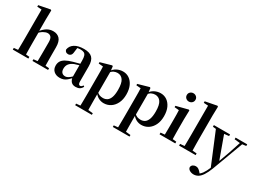

<svg xmlns="http://www.w3.org/2000/svg" viewBox="-41 -1738 3940 2927"><g transform="rotate(30 1928.5 -274.0)"><path d="M38 0V-30L144 -40H208L312 -30V0ZM109 0Q110 -25 110.5 -67Q111 -109 111.5 -154.5Q112 -200 112 -235V-748L34 -753V-780L234 -819L247 -810L244 -651V-443L247 -429V-235Q247 -200 247.5 -154.5Q248 -109 249 -67Q250 -25 251 0ZM384 0V-30L488 -40H550L659 -30V0ZM452 0Q454 -25 454.5 -66.5Q455 -108 455.5 -153.5Q456 -199 456 -235V-370Q456 -433 434.5 -458.5Q413 -484 376 -484Q343 -484 301.5 -460.5Q260 -437 214 -384L185 -427H226Q278 -493 327 -522.5Q376 -552 435 -552Q507 -552 549 -506.5Q591 -461 591 -359V-235Q591 -199 591.5 -153.5Q592 -108 592.5 -66.5Q593 -25 594 0Z M869 16Q806 16 765.5 -19.5Q725 -55 725 -118Q725 -161 744 -193.5Q763 -226 807.5 -251.5Q852 -277 927 -298Q967 -309 1016.5 -322Q1066 -335 1106 -344V-319Q1066 -309 1026 -297.5Q986 -286 959 -277Q905 -255 878 -220.5Q851 -186 851 -136Q851 -90 873 -67.5Q895 -45 932 -45Q948 -45 966.5 -52.5Q985 -60 1009.5 -79.5Q1034 -99 1067 -135L1083 -82H1048Q1019 -51 993.5 -29Q968 -7 938.5 4.5Q909 16 869 16ZM1148 15Q1097 15 1070 -14.5Q1043 -44 1037 -94V-97V-381Q1037 -435 1027 -464.5Q1017 -494 994 -506Q971 -518 932 -518Q906 -518 879 -512Q852 -506 816 -491L878 -516L868 -439Q865 -396 846.5 -378Q828 -360 802 -360Q753 -360 741 -406Q751 -474 811.5 -513Q872 -552 977 -552Q1077 -552 1122.5 -506Q1168 -460 1168 -356V-95Q1168 -60 1177 -47Q1186 -34 1202 -34Q1213 -34 1223 -41Q1233 -48 1247 -67L1264 -53Q1246 -17 1218 -1Q1190 15 1148 15Z M1285 259V231L1394 220H1473L1579 231V259ZM1357 259Q1358 217 1358.5 174Q1359 131 1359.5 90Q1360 49 1360 14V-309Q1360 -358 1359.5 -392.5Q1359 -427 1357 -464L1278 -471V-495L1472 -550L1485 -541L1494 -461L1495 -455V-76L1493 -63V13Q1493 48 1493.5 89.5Q1494 131 1494.5 174Q1495 217 1496 259ZM1643 16Q1595 16 1551.5 -7Q1508 -30 1472 -82H1460L1479 -98Q1506 -68 1533.5 -57.5Q1561 -47 1595 -47Q1636 -47 1667.5 -68Q1699 -89 1717 -138Q1735 -187 1735 -270Q1735 -389 1699 -440Q1663 -491 1601 -491Q1569 -491 1539 -477.5Q1509 -464 1472 -421L1457 -438H1465Q1503 -498 1554.5 -525Q1606 -552 1664 -552Q1725 -552 1773.5 -519Q1822 -486 1851 -423.5Q1880 -361 1880 -271Q1880 -182 1848 -117.5Q1816 -53 1762.5 -18.5Q1709 16 1643 16Z M1948 259V231L2057 220H2136L2242 231V259ZM2020 259Q2021 217 2021.5 174Q2022 131 2022.5 90Q2023 49 2023 14V-309Q2023 -358 2022.5 -392.5Q2022 -427 2020 -464L1941 -471V-495L2135 -550L2148 -541L2157 -461L2158 -455V-76L2156 -63V13Q2156 48 2156.5 89.5Q2157 131 2157.5 174Q2158 217 2159 259ZM2306 16Q2258 16 2214.5 -7Q2171 -30 2135 -82H2123L2142 -98Q2169 -68 2196.5 -57.5Q2224 -47 2258 -47Q2299 -47 2330.5 -68Q2362 -89 2380 -138Q2398 -187 2398 -270Q2398 -389 2362 -440Q2326 -491 2264 -491Q2232 -491 2202 -477.5Q2172 -464 2135 -421L2120 -438H2128Q2166 -498 2217.5 -525Q2269 -552 2327 -552Q2388 -552 2436.5 -519Q2485 -486 2514 -423.5Q2543 -361 2543 -271Q2543 -182 2511 -117.5Q2479 -53 2425.5 -18.5Q2372 16 2306 16Z M2621 0V-30L2728 -40H2790L2898 -30V0ZM2692 0Q2693 -25 2693.5 -67Q2694 -109 2694.5 -154.5Q2695 -200 2695 -235V-308Q2695 -358 2694.5 -394Q2694 -430 2692 -466L2613 -473V-497L2820 -550L2833 -542L2829 -388V-235Q2829 -200 2829.5 -154.5Q2830 -109 2831 -67Q2832 -25 2833 0ZM2757 -655Q2726 -655 2703.5 -675.5Q2681 -696 2681 -729Q2681 -760 2703.5 -780.5Q2726 -801 2757 -801Q2788 -801 2810.5 -780.5Q2833 -760 2833 -729Q2833 -696 2810.5 -675.5Q2788 -655 2757 -655Z M2965 0V-30L3076 -40H3139L3256 -30V0ZM3040 0Q3041 -35 3041.5 -75Q3042 -115 3042.5 -156.5Q3043 -198 3043 -235V-748L2965 -753V-780L3167 -819L3182 -810L3178 -651V-235Q3178 -198 3178.5 -156.5Q3179 -115 3180 -75Q3181 -35 3182 0Z M3374 271Q3335 271 3303.5 252.5Q3272 234 3270 201Q3275 172 3297.5 158Q3320 144 3346 144Q3373 144 3393.5 158Q3414 172 3433 194L3463 230L3428 252L3408 235Q3456 215 3489.5 169Q3523 123 3554 47L3584 -26L3593 -50L3680 -290L3761 -536H3802L3587 43Q3555 127 3521.5 177.5Q3488 228 3452 249.5Q3416 271 3374 271ZM3561 72 3309 -536H3456L3615 -97L3621 -86ZM3268 -507V-536H3553V-507L3455 -496H3369ZM3650 -507V-536H3855V-507L3773 -496H3756Z"/></g></svg>

Font: Noto Serif SC ExtraLight
Style: Bold
Weight: 700
Version: Version 2.002-H1;hotconv 1.1.0;makeotfexe 2.6.0